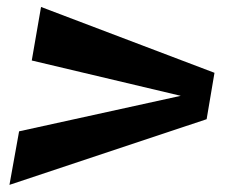

<svg xmlns="http://www.w3.org/2000/svg" viewBox="-20 -512 662 538"><path d="M6.5 6 33.5 -144 486.5 -243.5 69 -342.5 95 -492.5 581 -308 559 -178Z"/></svg>

Font: Anybody UltraExpanded SemiBold
Style: Italic
Weight: 600
Width: 9
Italic angle: -10°
Designer: Tyler Finck
Foundry: Etcetera Type Company
Version: Version 1.010; ttfautohint (v1.8.3) -l 8 -r 50 -G 200 -x 14 